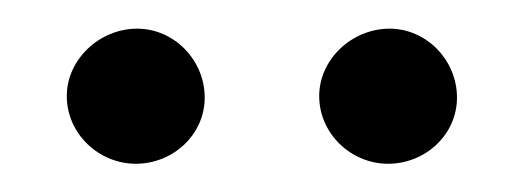

<svg xmlns="http://www.w3.org/2000/svg" viewBox="-20 -573 366 136"><path d="M255.9 -552.7C229.5 -552.7 206.1 -531.2 206.1 -504.9C206.1 -478.5 228.5 -457 254.9 -457C281.2 -457 303.7 -477.5 303.7 -503.9C303.7 -530.3 282.2 -552.7 255.9 -552.7ZM77.1 -552.7C50.8 -552.7 27.3 -531.2 27.3 -504.9C27.3 -478.5 49.8 -457 76.2 -457C102.5 -457 125 -477.5 125 -503.9C125 -530.3 103.5 -552.7 77.1 -552.7Z"/></svg>

Font: Crimson
Style: Roman
Weight: 400
Version: Version 0.2